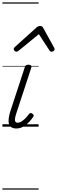

<svg xmlns="http://www.w3.org/2000/svg" viewBox="-20 -1053 474 1596"><path d="M116 15Q91 15 76 5.5Q61 -4 55 -22.5Q49 -41 52 -66Q55 -91 64 -122L186 -494Q190 -506 196 -510.5Q202 -515 217 -515Q231 -515 237.5 -509Q244 -503 241 -493L114 -106Q106 -81 104.5 -64.5Q103 -48 108.5 -40.5Q114 -33 126 -33Q143 -33 160 -44Q177 -55 193 -71.5Q209 -88 220 -104Q226 -112 233.5 -113.5Q241 -115 249 -108Q259 -101 260 -95Q261 -89 256 -82Q244 -63 223.5 -40.5Q203 -18 175.5 -1.5Q148 15 116 15ZM116 -623Q108 -623 101 -630Q94 -637 94 -645Q94 -650 96.5 -654Q99 -658 103 -662L284 -825Q292 -832 299 -834.5Q306 -837 314 -837Q321 -837 327.5 -834Q334 -831 338 -823L428 -660Q431 -655 432.5 -651Q434 -647 434 -644Q434 -635 425 -629Q416 -623 409 -623Q403 -623 398.5 -626Q394 -629 391 -634L303 -769L138 -634Q131 -629 126.5 -626Q122 -623 116 -623ZM0 513H301V523H0ZM0 -20H301V0H0ZM0 -505H301V-500H0ZM0 -1033H301V-1023H0Z"/></svg>

Font: Playwrite IN Guides
Style: Regular
Weight: 400
Designer: Veronika Burian, José Scaglione
Foundry: TypeTogether
Version: Version 1.003